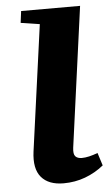

<svg xmlns="http://www.w3.org/2000/svg" viewBox="-54 -779 472 824"><g transform="rotate(-5 182.5 -367.0)"><path d="M186.5 9.5Q122 9.5 90.8 -27.2Q59.5 -64 69.5 -138L144 -680L62.5 -692.5L69 -743H323L240.5 -139Q237 -112 246 -102Q255 -92 274 -92Q288 -92 305.5 -96Q323 -100 342.5 -107.5L360 -52.5Q323.5 -23 279.8 -6.8Q236 9.5 186.5 9.5Z"/></g></svg>

Font: Merriweather 28pt Black
Style: Italic
Weight: 900
Italic angle: -7.8°
Version: Version 2.101